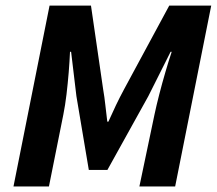

<svg xmlns="http://www.w3.org/2000/svg" viewBox="-20 -672 781 692"><path d="M28.6 0 158.6 -651.8H307.9L351.7 -350.6Q356.7 -321.3 359.7 -293.1Q362.7 -264.9 366.7 -233.6H370.7Q384.7 -264.9 398.1 -293.1Q411.6 -321.3 427.4 -350.6L590 -651.8H741.3L611.3 0H482.4L536.8 -259.1Q543.8 -292.2 554.1 -332.2Q564.4 -372.2 576.1 -412.1Q587.7 -452.1 598.8 -485.2H594.8L514.6 -325.4L367.1 -59.5H300.1L255.4 -325.4L236.3 -485.2H232.3Q230.9 -452.1 227.7 -411.9Q224.4 -371.7 219.7 -331.8Q214.9 -291.8 208.3 -259.1L156.4 0Z"/></svg>

Font: Source Sans 3 VF
Style: Italic
Weight: 200
Italic angle: -11°
Designer: Paul D. Hunt
Foundry: Adobe Systems Incorporated
Version: Version 3.042;hotconv 1.0.118;makeotfexe 2.5.65603